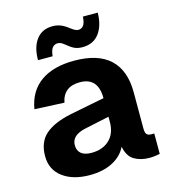

<svg xmlns="http://www.w3.org/2000/svg" viewBox="-112 -836 835 938"><g transform="rotate(-15 305.5 -366.5)"><path d="M227 12Q143 12 91 -26.5Q39 -65 39 -134Q39 -205 83 -243.5Q127 -282 215 -300L388 -334Q388 -439 296 -439Q213 -439 198 -362L48 -369Q63 -458 127 -503Q191 -548 296 -548Q417 -548 477.5 -491Q538 -434 538 -324V-141Q538 -118 545.5 -110.5Q553 -103 568 -103H583V0Q575 2 560 4Q545 6 529 6Q487 6 454.5 -12.5Q422 -31 412 -82Q392 -39 344 -13.5Q296 12 227 12ZM263 -91Q320 -91 354 -123.5Q388 -156 388 -214V-240L266 -214Q193 -199 193 -148Q193 -121 210.5 -106Q228 -91 263 -91ZM354 -601Q331 -601 314.5 -608.5Q298 -616 278 -633Q267 -642 259 -646.5Q251 -651 240 -651Q225 -651 214.5 -639Q204 -627 201 -596H127Q127 -662 156 -700Q185 -738 237 -738Q261 -738 280 -730Q299 -722 319 -706Q331 -697 339.5 -692.5Q348 -688 357 -688Q372 -688 382 -700.5Q392 -713 394 -745H469Q468 -679 438.5 -640Q409 -601 354 -601Z"/></g></svg>

Font: Geist
Style: Bold
Weight: 400
Designer: Basement.studio, Andrés Briganti, Mateo Zaragoza
Foundry: Basement.studio, Vercel, Andrés Briganti, Guido Ferreyra, Mateo Zaragoza
Version: Version 1.401